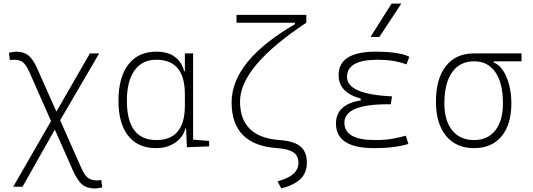

<svg xmlns="http://www.w3.org/2000/svg" viewBox="-20 -815 2970 1069"><path d="M509.3 234.4Q464.8 234.4 438 212.6Q411.1 190.9 384.8 131.3L285.2 -93.8L105.5 224.6H53.7L264.2 -141.1L144 -412.6Q126 -453.1 108.2 -467.8Q90.3 -482.4 60.1 -482.4Q42.5 -482.4 35.2 -480L29.8 -521.5Q57.6 -527.3 69.8 -527.3Q112.3 -527.3 138.4 -506.3Q164.6 -485.4 189.9 -427.7L293.9 -193.4L480.5 -517.6H532.2L314.9 -145.5L433.1 121.1Q450.7 160.6 469.2 175Q487.8 189.5 519 189.5Q532.2 189.5 543.9 186.5L549.3 228.5Q521.5 234.4 509.3 234.4Z M848.6 9.8Q749 9.8 694.3 -58.3Q639.6 -126.5 639.6 -253.9Q639.6 -384.3 694.6 -455.8Q749.5 -527.3 849.6 -527.3Q916.5 -527.3 955.1 -497.3Q993.7 -467.3 1004.9 -418.9H1009.3V-517.6H1055.2V-37.6L1144.5 -30.3V0L1020.5 4.9L1016.1 -98.6H1011.7Q1005.9 -71.8 984.9 -46.9Q963.9 -22 929.4 -6.1Q895 9.8 848.6 9.8ZM1009.3 -226.6V-291Q1009.3 -482.4 849.6 -482.4Q771.5 -482.4 729 -422.9Q686.5 -363.3 686.5 -253.9Q686.5 -35.2 850.6 -35.2Q1009.3 -35.2 1009.3 -226.6Z M1546.4 234.4 1524.9 194.8Q1586.4 177.7 1614 152.8Q1641.6 127.9 1641.6 90.8Q1641.6 52.7 1613.8 33.4Q1585.9 14.2 1524.4 9.8Q1269.5 -6.8 1269.5 -245.1Q1269.5 -475.6 1622.1 -680.2V-688.5H1296.9V-732.4H1685.5V-688.5Q1316.4 -444.3 1316.4 -250Q1316.4 -51.3 1536.1 -35.2Q1616.2 -29.8 1652.3 0Q1688.5 29.8 1688.5 90.8Q1688.5 146 1654.8 179.9Q1621.1 213.9 1546.4 234.4Z M2063.5 9.8Q1850.6 9.8 1850.6 -127Q1850.6 -233.9 1988.3 -255.9V-266.1Q1865.2 -299.8 1865.2 -396.5Q1865.2 -527.3 2071.3 -527.3Q2201.7 -527.3 2258.8 -499L2243.2 -456.5Q2174.3 -482.4 2082 -482.4Q1912.1 -482.4 1912.1 -386.7Q1912.1 -290 2162.6 -278.3L2155.8 -234.4H2137.7Q1897.5 -234.4 1897.5 -131.8Q1897.5 -35.2 2067.4 -35.2Q2127.9 -35.2 2168 -43Q2208 -50.8 2239.3 -59.6L2253.9 -13.7Q2177.7 9.8 2063.5 9.8ZM2043 -609.4 2160.2 -794.9H2214.4L2092.3 -609.4Z M2619.6 9.8Q2519.5 9.8 2463.4 -58.6Q2407.2 -127 2407.2 -249Q2407.2 -377.4 2462.9 -447.5Q2518.6 -517.6 2619.6 -517.6H2883.8V-473.6H2729V-466.8Q2757.3 -457 2779.3 -424.6Q2801.3 -392.1 2814.2 -344.2Q2827.1 -296.4 2827.1 -239.3Q2827.1 -121.6 2772.2 -55.9Q2717.3 9.8 2619.6 9.8ZM2619.6 -35.2Q2695.3 -35.2 2737.8 -89.1Q2780.3 -143.1 2780.3 -239.3Q2780.3 -351.6 2738.5 -412.6Q2696.8 -473.6 2619.6 -473.6Q2540 -473.6 2497.1 -412.6Q2454.1 -351.6 2454.1 -239.3Q2454.1 -143.1 2497.8 -89.1Q2541.5 -35.2 2619.6 -35.2Z"/></svg>

Font: Cascadia Code NF ExtraLight
Style: Regular
Weight: 200
Monospace: yes
Designer: Aaron Bell
Foundry: Saja Typeworks
Version: Version 2404.023; ttfautohint (v1.8.4)